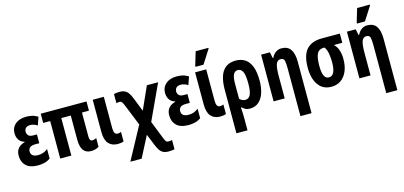

<svg xmlns="http://www.w3.org/2000/svg" viewBox="-81 -1354 4573 2172"><g transform="rotate(-15 2205.5 -268.0)"><path d="M212 10Q117 10 71.5 -34Q26 -78 26 -151Q26 -193 41.5 -220Q57 -247 81.5 -262Q106 -277 131 -283V-288Q87 -301 66.5 -333.5Q46 -366 46 -411Q46 -476 93.5 -516.5Q141 -557 223 -557Q252 -557 285 -550.5Q318 -544 357 -521L324 -427Q303 -441 281 -447.5Q259 -454 242 -454Q205 -454 188.5 -436.5Q172 -419 172 -393Q172 -368 188.5 -350Q205 -332 243 -332H288V-229H241Q198 -229 178 -212.5Q158 -196 158 -167Q158 -133 180.5 -117.5Q203 -102 239 -102Q276 -102 301.5 -111.5Q327 -121 356 -142V-31Q322 -7 285.5 1.5Q249 10 212 10Z M832 9Q713 9 713 -156V-439H602V0H472V-439H390V-547H926V-439H844V-159Q844 -105 875 -105Q901 -105 925 -118V-17Q907 -4 882.5 2.5Q858 9 832 9Z M1144 10Q1075 9 1037 -34.5Q999 -78 999 -171V-547H1129V-178Q1129 -104 1173 -104Q1193 -104 1214 -113V-1Q1198 5 1180 7.5Q1162 10 1144 10Z M1229 240 1435 -141 1341 -374Q1325 -415 1314.5 -430.5Q1304 -446 1284 -446Q1275 -446 1265.5 -444Q1256 -442 1248 -440V-547Q1274 -555 1315 -555Q1355 -555 1379.5 -541.5Q1404 -528 1421 -501Q1438 -474 1453 -435L1514 -281L1633 -547H1765L1573 -133L1654 72Q1667 104 1675.5 117Q1684 130 1711 130Q1721 130 1730 128.5Q1739 127 1748 125V233Q1735 236 1718 238Q1701 240 1678 240Q1638 240 1613 226.5Q1588 213 1572 187Q1556 161 1541 125L1488 -6L1361 240Z M1975 10Q1880 10 1834.5 -34Q1789 -78 1789 -151Q1789 -193 1804.5 -220Q1820 -247 1844.5 -262Q1869 -277 1894 -283V-288Q1850 -301 1829.5 -333.5Q1809 -366 1809 -411Q1809 -476 1856.5 -516.5Q1904 -557 1986 -557Q2015 -557 2048 -550.5Q2081 -544 2120 -521L2087 -427Q2066 -441 2044 -447.5Q2022 -454 2005 -454Q1968 -454 1951.5 -436.5Q1935 -419 1935 -393Q1935 -368 1951.5 -350Q1968 -332 2006 -332H2051V-229H2004Q1961 -229 1941 -212.5Q1921 -196 1921 -167Q1921 -133 1943.5 -117.5Q1966 -102 2002 -102Q2039 -102 2064.5 -111.5Q2090 -121 2119 -142V-31Q2085 -7 2048.5 1.5Q2012 10 1975 10Z M2343 10Q2274 9 2236 -34.5Q2198 -78 2198 -171V-547H2328V-178Q2328 -104 2372 -104Q2392 -104 2413 -113V-1Q2397 5 2379 7.5Q2361 10 2343 10ZM2219 -606V-619L2266 -776H2415V-767L2312 -606Z M2471 240V-274Q2471 -359 2491 -422.5Q2511 -486 2556 -521.5Q2601 -557 2676 -557Q2735 -557 2780.5 -529Q2826 -501 2852.5 -438Q2879 -375 2879 -268Q2879 -190 2859 -127Q2839 -64 2797.5 -27Q2756 10 2691 10Q2660 10 2640.5 -1Q2621 -12 2602 -29H2596Q2599 8 2600 42Q2601 76 2601 104V240ZM2668 -99Q2708 -99 2727.5 -138.5Q2747 -178 2747 -268Q2747 -367 2728 -407Q2709 -447 2671 -447Q2634 -447 2617.5 -411.5Q2601 -376 2601 -302V-130Q2629 -99 2668 -99Z M3221 240V-324Q3221 -382 3213.5 -411.5Q3206 -441 3169 -441Q3132 -441 3116.5 -401Q3101 -361 3101 -263V0H2971V-547H3074L3088 -477H3096Q3114 -516 3144 -536.5Q3174 -557 3208 -557Q3284 -557 3317.5 -507Q3351 -457 3351 -362V240Z M3649 10Q3548 10 3495 -65.5Q3442 -141 3442 -266Q3442 -414 3503 -480.5Q3564 -547 3681 -547H3893V-439H3795Q3829 -407 3843.5 -360.5Q3858 -314 3858 -259Q3858 -178 3832.5 -117.5Q3807 -57 3760 -23.5Q3713 10 3649 10ZM3647 -100Q3725 -100 3725 -258Q3725 -306 3717 -356Q3709 -406 3685 -439H3671Q3618 -439 3596 -394.5Q3574 -350 3574 -257Q3574 -175 3592 -137.5Q3610 -100 3647 -100Z M4226 240V-324Q4226 -382 4218.5 -411.5Q4211 -441 4174 -441Q4137 -441 4121.5 -401Q4106 -361 4106 -263V0H3976V-547H4079L4093 -477H4101Q4119 -516 4149 -536.5Q4179 -557 4213 -557Q4289 -557 4322.5 -507Q4356 -457 4356 -362V240ZM4110 -606V-619L4157 -776H4306V-767L4203 -606Z"/></g></svg>

Font: Noto Sans ExtraCondensed
Style: Bold
Weight: 700
Width: 2
Designer: Monotype Design Team
Foundry: Monotype Imaging Inc.
Version: Version 2.013; ttfautohint (v1.8.4.7-5d5b)